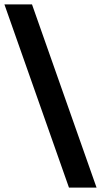

<svg xmlns="http://www.w3.org/2000/svg" viewBox="-20 -767 457 870"><path d="M125 -747.1H0L292.5 83H417.5Z"/></svg>

Font: Hammersmith One
Style: Regular
Weight: 400
Designer: Nicole Fally
Foundry: Nicole Fally
Version: Version 1.003